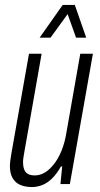

<svg xmlns="http://www.w3.org/2000/svg" viewBox="-20 -743 405 775"><path d="M109 12Q82 12 62 3.5Q42 -5 31 -24Q20 -43 20 -72Q20 -82 21.5 -93.5Q23 -105 25 -118L97 -526H148L78 -128Q76 -117 74.5 -107Q73 -97 73 -87Q73 -72 77.5 -59.5Q82 -47 92.5 -41Q103 -35 121 -35Q141 -35 160 -46Q179 -57 197 -79.5Q215 -102 228.5 -135Q242 -168 249 -213L304 -526H355L262 0H224L231 -71H226Q209 -41 190 -22.5Q171 -4 150.5 4Q130 12 109 12ZM140 -591 233 -723H282L328 -591H287L244 -711H271L184 -591Z"/></svg>

Font: Archivo ExtraCondensed ExtraLight
Style: Italic
Weight: 250
Width: 2
Italic angle: -10°
Designer: Hector Gatti
Foundry: Omnibus-Type
Version: Version 2.001